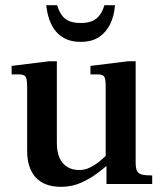

<svg xmlns="http://www.w3.org/2000/svg" viewBox="-20 -712 643 743"><path d="M216 11Q152 11 118.5 -25Q85 -61 85 -130V-378Q85 -406 79 -415Q73 -424 55 -424H25V-457L171 -475H200V-159Q200 -125 210 -102Q220 -79 239.5 -66.5Q259 -54 287 -54Q308 -54 327.5 -63.5Q347 -73 364 -86.5Q381 -100 392 -112V-70Q382 -61 356.5 -41.5Q331 -22 295 -5.5Q259 11 216 11ZM392 0V-69H389V-378Q389 -406 383.5 -415Q378 -424 360 -424H330V-457L476 -475H505V-83Q505 -63 509.5 -52Q514 -41 527.5 -37Q541 -33 569 -33V0ZM292 -550Q250 -550 221.5 -568.5Q193 -587 178 -619Q163 -651 159 -692H201Q212 -655 233 -639Q254 -623 292 -623Q318 -623 335.5 -630Q353 -637 365 -652.5Q377 -668 384 -692H425Q422 -651 406.5 -619Q391 -587 363 -568.5Q335 -550 292 -550Z"/></svg>

Font: Frank Ruhl Libre Medium
Style: Regular
Weight: 500
Designer: Yanek Iontef
Foundry: Fontef
Version: Version 6.004